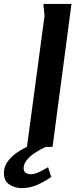

<svg xmlns="http://www.w3.org/2000/svg" viewBox="-127 -752 397 983"><path d="M95 -732H239L142 0H11L101 -671ZM142 -14Q122 -7 97 5Q72 17 48.5 33Q25 49 9.5 68.5Q-6 88 -6 109Q-6 126 5 133Q16 140 31 140Q51 140 77 127Q103 114 119 104L135 154Q103 177 64.5 194Q26 211 -15 211Q-52 211 -79.5 192.5Q-107 174 -107 134Q-107 99 -84.5 70.5Q-62 42 -27 20.5Q8 -1 45 -15Q82 -29 110 -33Z"/></svg>

Font: Rosario
Style: Bold Italic
Weight: 700
Italic angle: -8.05°
Designer: Hector Gatti
Foundry: Omnibus Type
Version: Version 1.101; ttfautohint (v1.8.1.43-b0c9)